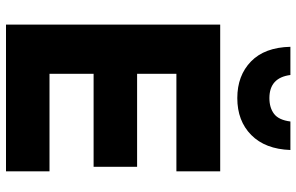

<svg xmlns="http://www.w3.org/2000/svg" viewBox="-194 -794 988 640"><g transform="rotate(90 300.0 -474.0)"><path d="M480 -948H385Q380 -909 359.5 -893.5Q339 -878 307 -878Q239 -878 230 -948H136Q138 -862 185 -816.5Q232 -771 307 -771Q383 -771 430 -817.5Q477 -864 480 -948ZM551 0V-145H226V-292H536V-437H226V-568H551V-714H62V0Z"/></g></svg>

Font: Noto Sans Mono UI ExtraBold
Style: Regular
Weight: 800
Designer: Monotype Design team
Foundry: Monotype Imaging Inc.
Version: 1.000